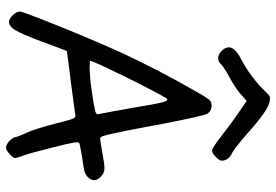

<svg xmlns="http://www.w3.org/2000/svg" viewBox="-164 -776 945 658"><g transform="rotate(90 309.0 -447.5)"><path d="M451.7 -729.5Q437 -741.2 413.1 -758.8Q389.6 -776.4 371.1 -789.1Q356 -799.3 326.2 -819.8Q318.4 -813 303.2 -799.3Q293.9 -791 276.9 -779.8Q259.8 -768.6 245.6 -761.2Q231 -753.4 218.3 -745.1Q205.1 -736.3 201.2 -732.4Q191.9 -721.7 178.7 -722.2Q166 -722.7 154.8 -734.4Q142.6 -746.6 142.6 -758.3Q142.6 -763.7 145 -769Q153.3 -786.1 187.5 -803.2Q213.4 -816.4 242.2 -838.4Q271.5 -859.9 292 -881.8Q304.7 -895.5 310.5 -898.4Q316.4 -900.9 327.6 -898.9Q344.7 -895.5 368.2 -878.9Q392.1 -862.8 438 -822.3Q459.5 -803.2 479.5 -787.6Q499 -772.5 505.4 -769.5Q517.1 -765.1 523.9 -755.4Q531.2 -745.6 531.2 -734.9Q531.2 -726.1 518.1 -713.9Q505.4 -701.2 496.6 -701.2Q492.7 -701.2 479.5 -709.5Q466.3 -717.8 451.7 -729.5ZM279.3 -287.1Q295.9 -289.1 315.9 -292.5Q335.4 -295.4 346.7 -297.9Q365.7 -301.3 369.6 -304.2Q373 -306.6 371.1 -314.9Q370.1 -319.8 363.8 -353Q357.4 -386.2 350.1 -428.2Q343.3 -468.3 338.9 -493.7Q334.5 -519.5 330.6 -532.7Q324.2 -557.1 315.4 -542Q306.2 -526.4 282.7 -481.4Q272.9 -462.9 261.7 -440.4Q251 -418.5 239.7 -396Q219.7 -355 204.1 -321.3Q189 -287.6 189 -284.2Q189 -281.2 218.3 -281.7Q247.6 -282.7 279.3 -287.1ZM462.9 -7.3Q457.5 -12.7 453.6 -18.6Q450.2 -24.4 450.2 -27.3Q450.2 -30.8 445.8 -41.5Q441.9 -52.7 435.5 -65.4Q429.7 -77.6 420.4 -106.9Q411.1 -136.7 403.8 -165.5Q392.1 -212.9 387.7 -223.6Q382.8 -234.4 376 -232.9Q371.6 -231.9 337.9 -227.5Q304.2 -222.7 260.7 -217.3Q260.7 -217.3 186.5 -208Q155.8 -203.6 155.3 -203.6Q154.8 -203.1 145 -177.2Q135.3 -151.4 122.1 -115.2Q97.7 -49.8 84 -27.3Q70.8 -5.4 55.7 -5.4Q44.9 -5.4 32.2 -18.6Q20 -31.2 20 -43Q20 -49.3 44.4 -111.8Q68.8 -174.3 99.1 -247.6Q115.7 -286.6 131.8 -324.2Q147.9 -361.3 160.6 -389.6Q172.9 -416 189.5 -449.7Q206.1 -483.4 224.1 -518.6Q257.8 -583 288.6 -636.7Q318.8 -690.9 325.7 -694.8Q332 -699.2 338.9 -699.7Q339.8 -699.7 340.8 -700.2Q345.2 -700.2 349.6 -699.2Q362.8 -696.3 370.6 -684.6Q373.5 -680.2 383.3 -636.7Q393.1 -593.8 403.8 -537.6Q413.6 -484.4 420.9 -447.3Q427.7 -409.7 433.1 -385.3Q442.4 -339.8 446.3 -328.6Q450.7 -317.4 455.1 -317.4Q458.5 -317.4 472.2 -319.8Q486.3 -322.3 502.9 -325.2Q542.5 -332.5 557.6 -332.5Q558.6 -332.5 559.6 -332.5Q574.7 -331.5 585.9 -320.3Q597.7 -308.6 598.1 -297.4Q598.1 -286.1 586.9 -274.9Q580.1 -268.1 567.9 -264.2Q555.2 -260.7 526.4 -256.8Q505.9 -253.9 489.7 -250.5Q473.1 -247.6 470.2 -245.6Q466.3 -243.2 469.7 -225.1Q472.7 -206.5 485.8 -155.3Q494.6 -120.1 502.9 -89.4Q511.7 -59.1 514.6 -51.8Q517.6 -44.9 519.5 -37.6Q522 -30.3 522 -27.3Q522 -19 508.3 -7.3Q495.1 4.9 485.8 4.9Q481.4 4.9 474.6 1.5Q467.8 -2.4 462.9 -7.3Z"/></g></svg>

Font: Casuwalt
Style: Regular
Weight: 400
Designer: Walter E Stewart
Version: 0.1